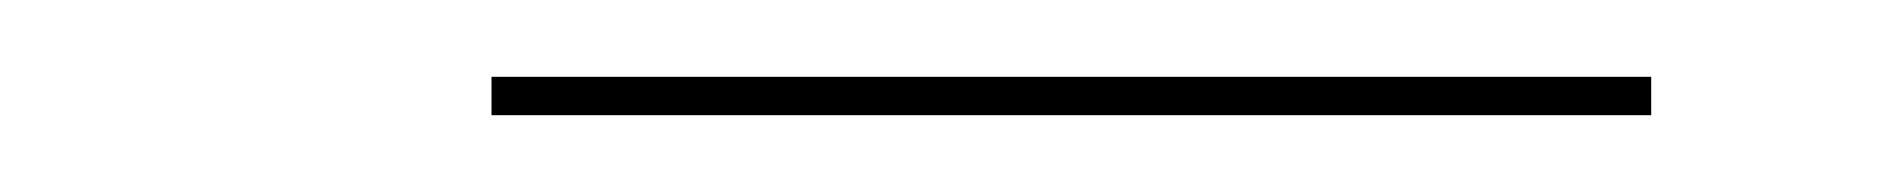

<svg xmlns="http://www.w3.org/2000/svg" viewBox="-20 -720 489 50"><path d="M108 -690V-700H410V-690Z"/></svg>

Font: Imbue 100pt Thin
Style: Regular
Weight: 100
Designer: Tyler Finck
Foundry: Etcetera Type Company
Version: Version 1.102; ttfautohint (v1.8.3)